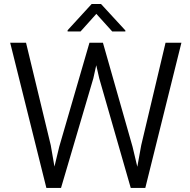

<svg xmlns="http://www.w3.org/2000/svg" viewBox="-20 -920 932 940"><path d="M270 -201.7 418 -710.9H483.9L628.9 -201.7L652.3 -103.5L671.4 -209L790.5 -710.9H868.2L691.4 0H620.1L465.8 -536.6L451.2 -600.6L437 -536.6L278.8 0H207L29.8 -710.9H107.4L228.5 -209L246.6 -104.5ZM474.6 -900.4 593.8 -771V-766.1H529.3L451.7 -852.1L374.5 -766.1H311V-772L428.7 -900.4Z"/></svg>

Font: Vazirmatn RD FD Light
Style: Regular
Weight: 300
Designer: Saber Rastikerdar
Foundry: Saber Rastikerdar
Version: Version 33.003